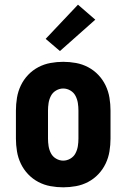

<svg xmlns="http://www.w3.org/2000/svg" viewBox="-20 -792 540 820"><path d="M250 8Q223 8 195.5 3Q168 -2 143.5 -15Q119 -28 100 -48Q81 -68 69 -93Q57 -118 52.5 -145.5Q48 -173 48 -200V-320Q48 -347 52.5 -374.5Q57 -402 69 -427Q81 -452 100 -472Q119 -492 143.5 -505Q168 -518 195.5 -523Q223 -528 250 -528Q277 -528 304.5 -523Q332 -518 356.5 -505Q381 -492 400 -472Q419 -452 431 -427Q443 -402 447.5 -374.5Q452 -347 452 -320V-200Q452 -173 447.5 -145.5Q443 -118 431 -93Q419 -68 400 -48Q381 -28 356.5 -15Q332 -2 304.5 3Q277 8 250 8ZM250 -106Q266 -106 280.5 -114.5Q295 -123 302.5 -137.5Q310 -152 312.5 -168Q315 -184 315 -200V-320Q315 -336 312.5 -352Q310 -368 302.5 -382.5Q295 -397 280.5 -405.5Q266 -414 250 -414Q234 -414 219.5 -405.5Q205 -397 197.5 -382.5Q190 -368 187.5 -352Q185 -336 185 -320V-200Q185 -184 187.5 -168Q190 -152 197.5 -137.5Q205 -123 219.5 -114.5Q234 -106 250 -106ZM236 -574 175 -626 313 -772 387 -708Z"/></svg>

Font: Iosevka SS04 Heavy
Style: Regular
Weight: 900
Monospace: yes
Designer: Belleve Invis
Foundry: Belleve Invis
Version: Version 19.0.0; ttfautohint (v1.8.4)